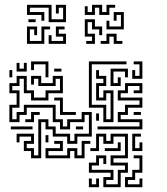

<svg xmlns="http://www.w3.org/2000/svg" viewBox="-20 -771 692 797"><path d="M169 -450V-504H121V-480H109V-516H181V-450ZM409 -264V-324H349V-516H505V-504H361V-336H421V-276H439V-384H421V-354H379V-426H409V-444H379V-480H391V-456H421V-414H391V-366H409V-396H451V-264ZM529 -444V-480H541V-456H559V-504H535V-516H571V-444ZM49 -474V-510H61V-486H79V-510H91V-474ZM205 -474V-486H235V-474ZM439 -414V-486H511V-450H499V-474H451V-426H469V-450H481V-414ZM19 -450V-480H31V-450ZM109 -114V-144H79V-186H109V-204H61V-180H49V-216H121V-174H91V-156H121V-126H139V-276H181V-246H211V-216H271V-186H289V-216H349V-294H331V-264H271V-234H229V-264H199V-324H91V-294H61V-264H19V-336H49V-384H19V-426H49V-456H91V-396H121V-366H169V-396H229V-444H211V-414H139V-444H121V-420H109V-456H151V-426H199V-456H241V-384H181V-354H109V-384H79V-444H61V-414H31V-396H61V-324H31V-276H49V-306H79V-336H211V-276H241V-246H259V-276H319V-306H361V-204H301V-174H259V-204H199V-234H169V-264H151V-114ZM385 -234V-246H559V-264H469V-306H499V-336H559V-354H469V-396H499V-426H571V-384H535V-396H559V-414H511V-384H481V-366H571V-324H511V-294H481V-276H571V-234ZM229 -294V-354H205V-366H241V-306H295V-294ZM85 -264V-276H109V-306H145V-294H121V-264ZM535 -294V-306H565V-294ZM379 -270V-300H391V-270ZM295 -234V-246H325V-234ZM25 -234V-246H115V-234ZM409 6V-36H439V-54H349V-96H379V-126H421V-90H409V-114H391V-84H361V-66H451V-24H421V-6H469V-66H499V-84H439V-126H499V-204H451V-174H409V-204H391V-144H355V-156H379V-216H421V-186H439V-216H511V-114H451V-96H511V-54H481V6ZM529 -144V-216H565V-204H541V-156H559V-180H571V-144ZM169 -180V-210H181V-180ZM169 -114V-156H229V-174H205V-186H241V-144H181V-126H259V-156H301V-126H319V-186H355V-174H331V-114H289V-144H271V-114ZM415 -144V-156H469V-180H481V-144ZM499 6V-36H529V-66H559V-114H535V-126H571V-54H541V-24H511V-6H559V-30H571V6ZM349 6V-30H361V-6H379V-30H391V6ZM182 -679V-739H104V-721H164V-685H152V-709H92V-751H194V-691H242V-739H224V-715H212V-751H254V-679ZM332 -709V-745H344V-721H362V-751H404V-721H422V-751H458V-739H434V-709H392V-739H374V-709ZM422 -649V-685H434V-661H482V-709H464V-685H452V-721H494V-649ZM98 -679V-691H128V-679ZM338 -589V-601H362V-619H332V-691H374V-661H404V-625H392V-649H362V-679H344V-631H374V-589ZM92 -589V-661H134V-625H122V-649H104V-601H152V-661H188V-649H164V-589ZM182 -589V-625H194V-601H242V-619H212V-661H248V-649H224V-631H254V-589ZM398 -589V-601H422V-631H464V-601H488V-589H452V-619H434V-589Z"/></svg>

Font: Rubik Maze
Style: Regular
Weight: 400
Designer: Hubert and Fischer, NaN
Foundry: Hubert and Fischer, NaN
Version: Version 2.200